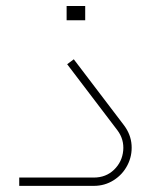

<svg xmlns="http://www.w3.org/2000/svg" viewBox="-20 -606 517 626"><path d="M384.2 -197.6 220.6 -412.7 199 -396.6 362.6 -181.5Q385.1 -151.7 381.7 -114.9Q378.2 -78.1 351.8 -52.6Q325.4 -27.1 285.8 -27.1H42.7V0H285.8Q321.7 0 350.9 -18.6Q380.1 -37.2 395.7 -67.8Q411.3 -98.3 409 -133Q406.7 -167.7 384.2 -197.6ZM257.8 -540Q257.8 -554.2 257.8 -563.4Q257.8 -572.6 257.8 -586.4Q243.6 -586.4 234.8 -586.4Q226.1 -586.4 216.5 -586.4Q209.1 -586.4 197.2 -586.4Q197.2 -572.6 197.2 -563.4Q197.2 -554.2 197.2 -540Q197.2 -540 208.4 -540Q219.7 -540 238.1 -540Q238.1 -540 257.8 -540Z"/></svg>

Font: Arad-FD-VF Thin
Style: Regular
Weight: 100
Designer: Mohammad Darvishi
Version: Version 1.010;September 21, 2024;FontCreator 15.0.0.2992 64-